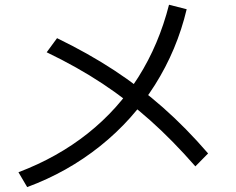

<svg xmlns="http://www.w3.org/2000/svg" viewBox="-20 -758 978 797"><path d="M344.2 -204.1C260.6 -137.7 164.7 -84 56.6 -43L92.8 18.6C204.1 -22.5 305 -79.1 395.5 -151.4C486 -223.6 561.8 -308.3 623 -405.3C684.2 -502.3 728.2 -607.1 754.9 -719.7L681.6 -738.3C653.6 -628.3 611.3 -528.3 554.7 -438.5C498 -348.6 427.9 -270.5 344.2 -204.1ZM603 -258.8C665.2 -203.5 727.9 -139.6 791 -67.4L843.8 -121.1C782.6 -192.1 720.1 -255.7 656.2 -312C592.4 -368.3 524.7 -419.9 453.1 -466.8C381.5 -513.7 302.7 -557.9 216.8 -599.6L173.8 -541C259.1 -500 336.4 -456.5 405.8 -410.6C475.1 -364.7 540.9 -314.1 603 -258.8Z"/></svg>

Font: Pretendard Variable
Style: Regular
Weight: 400
Designer: Base glyphs from Inter by Rasmus Andersson; Hangeul glyphs from Noto Sans CJK(Source Han Sans) by Jang Soo-young and Kan
Foundry: Kil Hyung-jin
Version: Version 1.309;Glyphs 3.2 (3225)